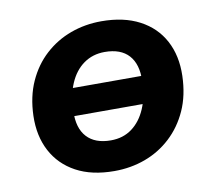

<svg xmlns="http://www.w3.org/2000/svg" viewBox="-63 -577 742 660"><g transform="rotate(-10 308.0 -246.5)"><path d="M286 11Q207 11 152.5 -18.5Q98 -48 70 -101Q42 -154 44 -224Q46 -291 69.5 -343Q93 -395 132.5 -431Q172 -467 222.5 -485.5Q273 -504 330 -504Q408 -504 463 -475Q518 -446 546 -393.5Q574 -341 572 -271Q570 -203 546.5 -151Q523 -99 483.5 -62.5Q444 -26 393.5 -7.5Q343 11 286 11ZM292 -95Q335 -95 366 -118Q397 -141 414.5 -182Q432 -223 433 -278Q435 -336 407 -367Q379 -398 323 -398Q281 -398 249.5 -375.5Q218 -353 200.5 -312Q183 -271 182 -216Q180 -157 208.5 -126Q237 -95 292 -95ZM140 -199 156 -295H475L460 -199Z"/></g></svg>

Font: Nunito Sans 11pt ExtraBold
Style: Italic
Weight: 800
Italic angle: -9°
Version: Version 3.101;gftools[0.9.27]